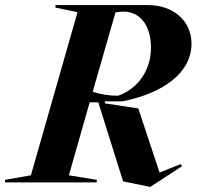

<svg xmlns="http://www.w3.org/2000/svg" viewBox="-74 -720 776 758"><path d="M519 18 645 -64 639 -72 556 -39 472 -292 340 -312V-320H410C570 -352 682 -432 682 -548C682 -637 611 -700 510 -700H145V-690L232 -672L48 -28L-54 -10V0H308V-10L198 -28L280 -316H314L412 -4ZM292 -358 382 -671C392 -673 403 -674 414 -674C480 -674 522 -618 522 -532C522 -444 472 -370 392 -342C357 -342 324 -347 292 -358Z"/></svg>

Font: Mazius Display Extra Italic
Style: Bold
Weight: 700
Italic angle: -17°
Designer: Alberto Casagrande & Collletttivo
Foundry: Collletttivo
Version: Version 2.000;Glyphs 3.2 (3217)